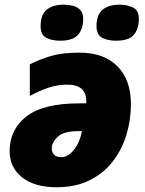

<svg xmlns="http://www.w3.org/2000/svg" viewBox="-20 -787 619 817"><path d="M220.2 9.8Q127.4 9.8 74.2 -32.2Q21 -74.2 21 -144Q21 -235.8 92.3 -291.5Q163.6 -347.2 317.9 -347.2H347.2V-355Q347.2 -426.8 267.1 -426.8Q225.1 -426.8 187.5 -414.3Q149.9 -401.9 106.9 -378.9V-513.2Q151.4 -535.6 198.7 -549.3Q246.1 -563 317.9 -563Q422.9 -563 480 -504.6Q537.1 -446.3 537.1 -344.2Q537.1 -276.4 517.8 -212.9Q498.5 -149.4 459.2 -99.1Q419.9 -48.8 360.4 -19.5Q300.8 9.8 220.2 9.8ZM241.2 -118.2Q263.2 -118.2 281.5 -135.3Q299.8 -152.3 312.3 -178Q324.7 -203.6 328.1 -229H314Q250.5 -229 225.3 -204.8Q200.2 -180.7 200.2 -154.8Q200.2 -139.2 210.2 -128.7Q220.2 -118.2 241.2 -118.2ZM473.6 -613.8Q438 -613.8 414.3 -626.5Q390.6 -639.2 390.6 -675.8Q390.6 -724.1 416.5 -745.6Q442.4 -767.1 488.8 -767.1Q519 -767.1 544.9 -755.6Q570.8 -744.1 570.8 -706.1Q570.8 -664.6 549.8 -639.2Q528.8 -613.8 473.6 -613.8ZM235.8 -613.8Q200.2 -613.8 176.5 -626.5Q152.8 -639.2 152.8 -675.8Q152.8 -724.1 178.7 -745.6Q204.6 -767.1 251 -767.1Q271 -767.1 290 -762.5Q309.1 -757.8 321.5 -744.6Q334 -731.4 334 -706.1Q334 -664.6 312.3 -639.2Q290.5 -613.8 235.8 -613.8Z"/></svg>

Font: Open Sans ExtraBold
Style: Italic
Weight: 800
Italic angle: -12°
Designer: Monotype Design Team
Foundry: Monotype Imaging Inc.
Version: Version 3.000; ttfautohint (v1.8.4)